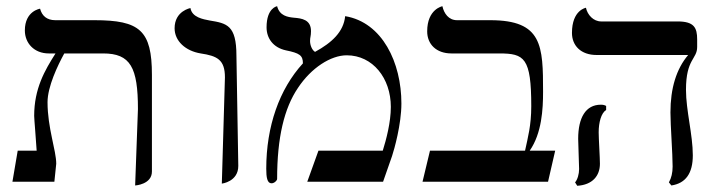

<svg xmlns="http://www.w3.org/2000/svg" viewBox="-20 -585 2306 618"><path d="M415 12C415 12 469 9 469 -33V-344C469 -487 430 -520 284 -520H158C131 -520 115 -534 109 -557C109 -557 60 -550 60 -487C60 -446 90 -413 137 -413H158.7C124.1 -358.6 90 -299.9 90 -212C90 -202 96 -135 98 -100H37L20 0H155L161 -58C161 -101 133 -173 133 -256C133 -306.1 165.8 -374.6 186.9 -413H312C400 -413 424 -368 424 -234Z M694 6C694 6 747 0 747 -51L741 -406C741 -504 710 -510 655 -519C634 -523 598 -529 593 -559C593 -559 542 -550 542 -494C542 -453 577 -421 626 -413C679 -405 704 -393 704 -336Z M1091 -533C1086 -483 1049 -448 994 -418C984 -424 978 -440 978 -453C978 -466 981 -468 981 -485C981 -522 951 -526 926 -528C906 -530 880 -534 872 -565C872 -565 838 -560 838 -497C838 -462 859 -432 900 -423C944 -414 955 -407 955 -381C879 -298 837 -178 837 -42C837 -14 840 5 854 5C863 5 872 -4 872 -9C872 -143 895 -237 939 -302C982 -367 1045 -407 1096 -407C1180 -407 1238 -333 1238 -241C1238 -191 1223 -135 1212 -100H1005L969 0H1213L1242 -83C1249 -104 1272 -185 1272 -252C1272 -383 1211 -513 1091 -533Z M1558 -520H1451C1424 -520 1409 -542 1404 -565C1404 -565 1355 -556 1355 -484C1355 -443 1384 -413 1433 -413H1587C1668 -413 1690 -399 1690 -243C1690 -181 1679 -142 1670 -100H1364L1340 0H1744L1767 -100H1685C1724 -156 1728 -234 1728 -289C1728 -438 1726 -520 1558 -520Z M1907 -159C1907 -191 1915 -221 1931 -231V-244C1926 -247 1920 -248 1914 -248C1865 -248 1841 -206 1841 -138C1841 -119 1844 -59 1844 -41C1844 -25 1839 -7 1831 2L1838 13C1887 10 1911 -19 1911 -58C1911 -77 1907 -140 1907 -159ZM2188 -296C2188 -396 2224 -394 2224 -434V-458C2224 -496 2214 -516 2161 -516H1915C1890 -516 1871 -537 1866 -560C1866 -560 1821 -553 1821 -479C1821 -438 1850 -408 1900 -408H2195C2157 -363 2138 -301 2138 -223C2138 -181 2145 -91 2145 -49C2145 -29 2141 -12 2133 2L2141 12C2187 5 2210 -27 2210 -85C2210 -151 2188 -230 2188 -296Z"/></svg>

Font: Libertinus Serif
Style: Regular
Weight: 400
Designer: Philipp H. Poll
Foundry: Khaled Hosny
Version: Version 6.2